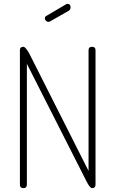

<svg xmlns="http://www.w3.org/2000/svg" viewBox="-20 -973 597 993"><path d="M132 -695 438 -89V-714Q438 -731 456 -731Q474 -731 474 -714V-18Q474 0 456 0Q445 0 427 -36L119 -643V-18Q119 0 101 0Q83 0 83 -18V-714Q83 -731 101 -731Q112 -731 132 -695ZM335 -917 240 -863Q236 -860 231 -860Q223 -860 217.5 -865.5Q212 -871 212 -878Q212 -887 220 -891L322 -951Q326 -953 329 -953Q345 -953 345 -935Q345 -923 335 -917Z"/></svg>

Font: Dosis
Style: ExtraLight
Weight: 250
Designer: Edgar Tolentino, Pablo Impallari, Igino Marini
Foundry: Edgar Tolentino, Pablo Impallari, Igino Marini
Version: Version 1.007